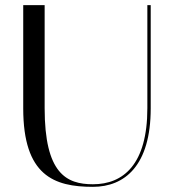

<svg xmlns="http://www.w3.org/2000/svg" viewBox="-20 -720 669 744"><path d="M551 -700V-301C551 -83 458 -6 340 -6C237 -6 153 -48 153 -301V-700H70V-300C70 -40 189 4 340 4C463 4 564 -78 564 -300V-700Z"/></svg>

Font: Italiana
Style: Regular
Weight: 400
Designer: Santiago Orozco
Foundry: Santiago Orozco
Version: Version 1.000;PS 001.001;hotconv 1.0.56